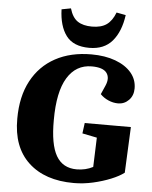

<svg xmlns="http://www.w3.org/2000/svg" viewBox="-63 -1028 865 1094"><g transform="rotate(5 369.0 -481.0)"><path d="M697 -332 685 -70Q658 -49 611.5 -30Q565 -11 510 1.5Q455 14 400 14Q235 14 141 -73.5Q47 -161 48 -323Q48 -450 96 -540Q144 -630 231.5 -677.5Q319 -725 437 -725Q516 -725 575 -703Q634 -681 666.5 -642.5Q699 -604 699 -553Q699 -512 673.5 -486Q648 -460 612 -460Q584 -460 556.5 -472Q529 -484 510 -504L532 -554Q552 -599 531 -628Q510 -657 445 -657Q355 -657 305.5 -576Q256 -495 256 -334Q255 -195 292.5 -130Q330 -65 410 -65Q461 -65 503 -87L509 -255L425 -272L433 -332ZM298 -976Q313 -924 344 -903.5Q375 -883 426 -883Q478 -883 509 -904.5Q540 -926 559 -975L612 -965Q599 -870 552.5 -815.5Q506 -761 421 -761Q330 -761 289 -815.5Q248 -870 245 -966Z"/></g></svg>

Font: Literata 36pt ExtraBold
Style: Italic
Weight: 800
Italic angle: -2°
Designer: Latin by Veronika Burian and Jose Scaglione. Greek by Irene Vlachou. Cyrillic by Vera Evstafieva
Foundry: TypeTogether
Version: Version 3.002